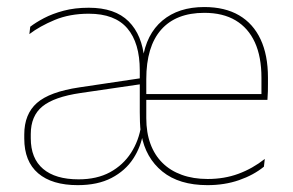

<svg xmlns="http://www.w3.org/2000/svg" viewBox="-20 -517 834 546"><path d="M570 9.5Q489.5 9.5 441.8 -29.2Q394 -68 382 -134.5L380.5 -139Q378.5 -155 378 -170Q377.5 -185 377.5 -198.5V-316.5Q377.5 -395 342 -436.5Q306.5 -478 232.5 -478Q178 -478 135.5 -460.2Q93 -442.5 63.5 -420L66 -441Q81.5 -453 105.2 -465.5Q129 -478 160.8 -486.5Q192.5 -495 232.5 -495Q307 -495 345.8 -456.2Q384.5 -417.5 390.5 -348H385.5Q396 -420 441.8 -458.5Q487.5 -497 561 -497Q619.5 -497 659.8 -473.5Q700 -450 721 -405.2Q742 -360.5 742 -296.5V-279.5Q742 -268.5 741.8 -257.5Q741.5 -246.5 740.5 -233H723.5Q723.5 -250.5 723.5 -266.5Q723.5 -282.5 723.5 -296Q723.5 -355.5 704.8 -396.5Q686 -437.5 650 -459Q614 -480.5 561 -480.5Q480.5 -480.5 438.2 -432.5Q396 -384.5 396 -292V-240V-236V-181Q396 -140 407.8 -108Q419.5 -76 442 -53.8Q464.5 -31.5 497 -19.8Q529.5 -8 570.5 -8Q618 -8 658 -22.8Q698 -37.5 733 -65L730.5 -43Q701 -19 660 -4.8Q619 9.5 570 9.5ZM201 9.5Q128 9.5 88.5 -24.2Q49 -58 49 -123V-134.5Q49 -192.5 85 -224.2Q121 -256 205.5 -268.5L386.5 -295.5L387 -278.5L209 -252.5Q134 -241.5 100.8 -214.5Q67.5 -187.5 67.5 -135.5V-124Q67.5 -66.5 102.5 -36.8Q137.5 -7 203.5 -7Q255.5 -7 292.8 -27.2Q330 -47.5 352.5 -82.2Q375 -117 381.5 -160.5L393 -142H387.5Q381.5 -100.5 359 -66Q336.5 -31.5 297.2 -11Q258 9.5 201 9.5ZM733.5 -233H386V-249.5H733.5Z"/></svg>

Font: Anek Malayalam Medium Thin
Style: Regular
Weight: 250
Version: Version 1.003